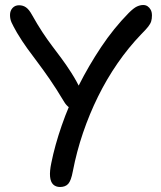

<svg xmlns="http://www.w3.org/2000/svg" viewBox="-20 -733 644 767"><path d="M220 14Q203 14 192.5 4Q182 -6 180 -27.5Q178 -49 185 -82Q199 -152 226.5 -231.5Q254 -311 294 -390.5Q334 -470 384 -545Q434 -620 494 -681Q514 -701 527 -707Q540 -713 552 -713Q562 -713 569.5 -708Q577 -703 582 -694Q587 -685 587 -671Q587 -658 584 -648Q581 -638 572 -626.5Q563 -615 544 -596Q493 -543 449.5 -480Q406 -417 371.5 -347Q337 -277 311.5 -202Q286 -127 271 -49Q264 -11 252.5 1.5Q241 14 220 14ZM281 -296Q267 -296 256 -304Q245 -312 237 -325Q204 -380 178 -417.5Q152 -455 130.5 -483.5Q109 -512 89 -539.5Q69 -567 48 -602Q32 -630 26 -643.5Q20 -657 20 -673Q20 -690 30 -701Q40 -712 56 -712Q72 -712 84 -703.5Q96 -695 107 -675Q130 -634 149.5 -604.5Q169 -575 187.5 -550.5Q206 -526 225 -500.5Q244 -475 264.5 -443Q285 -411 308 -365Q313 -356 314.5 -344Q316 -332 313 -321Q310 -310 302.5 -303Q295 -296 281 -296Z"/></svg>

Font: Shantell Sans
Style: Regular
Weight: 400
Designer: Stephen Nixon, Anya Danilova, Shantell Martin
Foundry: Arrow Type
Version: Version 1.008;[ac192a2d6]